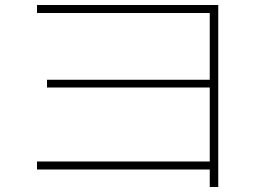

<svg xmlns="http://www.w3.org/2000/svg" viewBox="-20 -724 1040 768"><path d="M819 24V-46H128V-78H819V-374H168V-405H819V-672H128V-704H853V24Z"/></svg>

Font: M PLUS 2 Thin ExtraLight
Style: Regular
Weight: 250
Version: Version 1.001